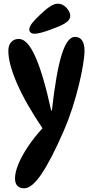

<svg xmlns="http://www.w3.org/2000/svg" viewBox="-20 -817 501 1036"><path d="M111 199Q61 199 61 145Q61 113 79 69Q97 25 131 -26Q165 -77 213 -129L212 -121Q119 -258 72 -366Q25 -474 25 -543Q25 -573 40.5 -590Q56 -607 82 -607Q128 -607 171 -510.5Q214 -414 256 -221H260Q283 -427 313 -522.5Q343 -618 384 -618Q410 -618 423 -598.5Q436 -579 436 -544Q436 -515 428 -466.5Q420 -418 405.5 -358Q391 -298 370.5 -234.5Q350 -171 324 -111Q257 43 204.5 121Q152 199 111 199ZM138 -657Q138 -673 154 -693Q170 -713 197 -738Q227 -767 250 -782Q273 -797 291 -797Q311 -797 326 -786Q341 -775 350 -760Q359 -745 359 -732Q359 -713 342 -699.5Q325 -686 296 -674Q272 -664 247 -655Q222 -646 201 -640.5Q180 -635 166 -635Q153 -635 145.5 -641.5Q138 -648 138 -657Z"/></svg>

Font: DynaPuff Condensed
Style: Regular
Weight: 400
Width: 3
Designer: Toshi Omagari, Jennifer Daniel
Foundry: Google Fonts
Version: Version 2.000